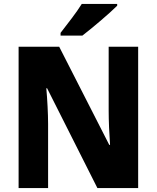

<svg xmlns="http://www.w3.org/2000/svg" viewBox="-20 -950 792 970"><path d="M572 -921V-930H393C366 -886 319 -827 286 -784V-770H396C447 -809 535 -884 572 -921ZM678 0V-714H529V-391C529 -342 532 -271 536 -218H532L279 -714H74V0H223V-324C223 -375 219 -448 214 -504H218L472 0Z"/></svg>

Font: Noto Sans Lao Looped SemiCondensed ExtraBold
Style: Regular
Weight: 800
Width: 4
Designer: Mark Frömberg, Ben Mitchell
Foundry: The Fontpad Ltd
Version: Version 1.002